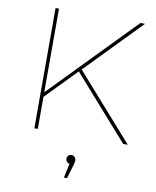

<svg xmlns="http://www.w3.org/2000/svg" viewBox="-100 -776 894 1101"><g transform="rotate(10 346.5 -225.5)"><path d="M149 -182V-209L627 -700H654L340 -377L328 -366ZM133 0V-700H153V0ZM650 0 317 -377 332 -390 677 0ZM349 249 369 155 370 166Q360 166 352 158Q344 150 344 140Q344 129 351.5 121.5Q359 114 370 114Q382 114 389 122.5Q396 131 396 140Q396 148 394 156Q392 164 390 172L367 249Z"/></g></svg>

Font: Montserrat Thin Thin
Style: Regular
Weight: 250
Version: Version 9.000